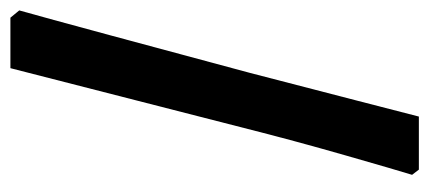

<svg xmlns="http://www.w3.org/2000/svg" viewBox="-248 -467 825 369"><g transform="rotate(-90 164.5 -282.5)"><path d="M13 97Q22 68 50.5 -31.5Q79 -131 103 -226L218 -675H315L329 -658Q316 -612 281 -482.5Q246 -353 209 -215Q178 -95 155 -6.5Q132 82 125 110H23Z"/></g></svg>

Font: Alegreya SC ExtraBold
Style: Regular
Weight: 800
Designer: Juan Pablo del Peral
Foundry: Huerta Tipografica
Version: Version 2.007; ttfautohint (v1.6)